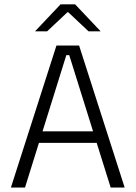

<svg xmlns="http://www.w3.org/2000/svg" viewBox="-20 -844 610 864"><path d="M29 0 234 -639H336L541 0H478L291.5 -596H278.5L92.5 0ZM138.5 -201V-253H431V-201ZM252.5 -824.5H318L432 -704V-703H378.5L287 -789H283.5L192 -703H138.5V-704Z"/></svg>

Font: Anek Telugu Light
Style: Regular
Weight: 300
Version: Version 1.003